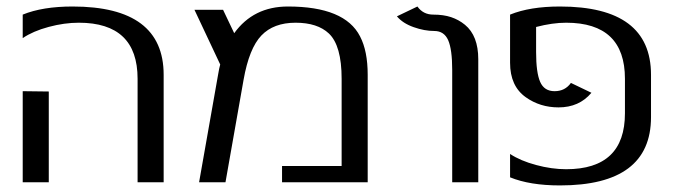

<svg xmlns="http://www.w3.org/2000/svg" viewBox="-20 -560 2069 590"><path d="M129.9 -278.8V0H49.8V-279.8ZM49.8 -515.1Q110.8 -540 203.1 -540Q482.9 -540 482.9 -330.1V0H402.8V-317.9Q402.8 -490.2 222.2 -490.2Q177.7 -490.2 129.6 -477.3Q81.5 -464.4 49.8 -442.9Z M591.8 0 649.9 -329.1Q653.8 -352.5 656.7 -361.8L577.6 -529.8H665.5L699.7 -458Q758.8 -540 864.7 -540Q1039.6 -540 1086.4 -448.2Q1109.9 -403.3 1109.9 -330.1V0H846.7V-49.8H1029.8V-317.9Q1029.8 -419.9 990.7 -457Q955.6 -490.2 888.2 -490.2Q820.8 -490.2 783.2 -450.9Q745.6 -411.6 728.5 -314.9L672.9 0Z M1199.7 -509.8 1262.7 -540Q1280.3 -515.1 1311.5 -515.1Q1342.8 -515.1 1366.2 -507.3Q1389.6 -499.5 1408.7 -483.9Q1449.7 -450.2 1449.7 -377.9V0H1369.6V-345.2Q1369.6 -408.2 1357.2 -436.5Q1344.7 -464.8 1314.5 -464.8Q1284.2 -464.8 1251 -476.6Q1217.8 -488.3 1199.7 -509.8Z M1547.4 -515.1Q1608.4 -540 1700.7 -540Q1980.5 -540 1980.5 -330.1V-200.2Q1980.5 9.8 1700.7 9.8Q1608.4 9.8 1547.4 -15.1V-86.9Q1579.1 -65.9 1627.2 -53Q1675.3 -40 1719.7 -40Q1900.4 -40 1900.4 -211.9V-317.9Q1900.4 -490.2 1719.7 -490.2Q1677.7 -490.2 1627.4 -477.1V-399.9Q1627.4 -336.9 1639.9 -308.3Q1652.3 -279.8 1684.3 -279.8Q1716.3 -279.8 1734.4 -305.2L1797.4 -274.9Q1759.8 -230 1696.3 -230Q1639.6 -230 1595.7 -261.2Q1547.4 -295.4 1547.4 -367.2Z"/></svg>

Font: Pfennig
Style: Medium
Weight: 500
Version: Version 20120410 ; ttfautohint (v0.8)